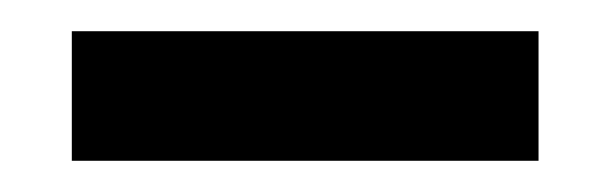

<svg xmlns="http://www.w3.org/2000/svg" viewBox="-20 -746 389 123"><path d="M26 -726H325V-643H26Z"/></svg>

Font: Montserrat arm2 Medium
Style: Regular
Weight: 500
Designer: Julieta Ulanovsky
Foundry: Julieta Ulanovsky
Version: Version 6.000